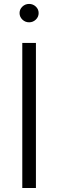

<svg xmlns="http://www.w3.org/2000/svg" viewBox="-20 -943 292 963"><path d="M160.2 -727.5V0H91.8V-727.5ZM126 -831.1Q106.4 -831.1 92.3 -844.7Q78.1 -858.4 78.1 -877.4Q78.1 -896.5 92.3 -909.9Q106.4 -923.3 126 -923.3Q145.5 -923.3 159.7 -909.9Q173.8 -896.5 173.8 -877.4Q173.8 -858.4 159.7 -844.7Q145.5 -831.1 126 -831.1Z"/></svg>

Font: Inter 18pt Light
Style: Regular
Weight: 300
Designer: Rasmus Andersson
Foundry: rsms
Version: Version 4.001;git-66647c0bb